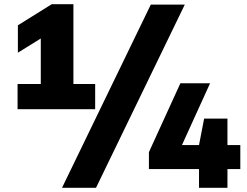

<svg xmlns="http://www.w3.org/2000/svg" viewBox="-20 -830 1180 918"><path d="M64 -308V-428.5H175V-646L65.5 -578V-709L227.5 -810H331V-428.5H435V-308ZM276.5 68 701 -808H863.5L439 68ZM692 -21.5V-102.5L842.5 -432H984.5L850 -136.5H931.5L956 -263H1067.5V-136.5H1129V-21.5H1067.5V68H931.5V-21.5Z"/></svg>

Font: Encode Sans SmExp XBd
Style: Regular
Weight: 800
Width: 6
Designer: Multiple Designers
Foundry: Impallari Type
Version: Version 3.002; ttfautohint (v1.8.3) -l 8 -r 50 -G 200 -x 14 